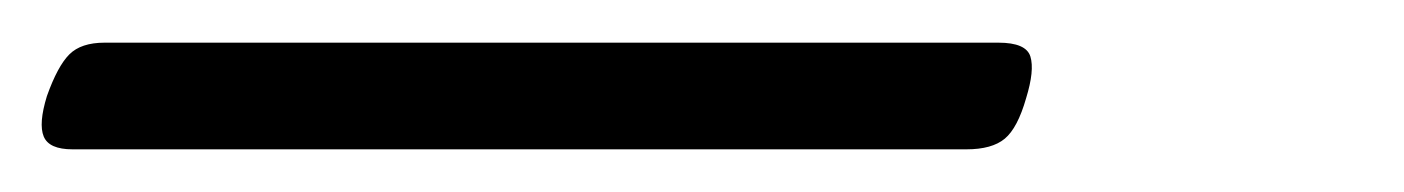

<svg xmlns="http://www.w3.org/2000/svg" viewBox="-88 49 658 90"><path d="M-54 119Q-65 119 -67.5 113Q-70 107 -66 94Q-61 80 -55.5 74.5Q-50 69 -39 69H380Q393 69 395 75.5Q397 82 393 95Q389 109 383 114Q377 119 365 119Z"/></svg>

Font: Playwrite CO ExtraLight
Style: Regular
Weight: 250
Version: Version 1.002